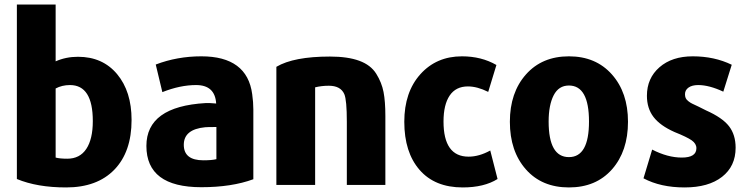

<svg xmlns="http://www.w3.org/2000/svg" viewBox="-20 -800 3291 842"><path d="M557 -274Q557 -134 481.5 -56Q406 22 270 22Q143 22 54 -15V-780H224V-531Q269 -551 322 -551Q430 -551 493.5 -475Q557 -399 557 -274ZM387 -269Q387 -427 287 -427Q252 -427 224 -412V-109Q242 -104 275 -104Q330 -104 358.5 -147Q387 -190 387 -269Z M1091 -14Q996 21 863 21Q622 21 622 -160Q622 -333 882 -348Q895 -349 928 -346Q923 -427 840 -427Q770 -427 692 -396L663 -517Q757 -553 863 -553Q1064 -553 1086 -387Q1091 -352 1091 -320ZM929 -102V-243Q889 -243 880 -242Q786 -233 786 -165Q786 -97 872 -97Q909 -97 929 -102Z M1670 11H1501V-266Q1501 -361 1490 -387Q1474 -424 1422 -424Q1390 -424 1362 -417V11H1192V-507Q1268 -552 1427 -552Q1505 -552 1555.5 -533.5Q1606 -515 1630 -476.5Q1654 -438 1662 -396.5Q1670 -355 1670 -291Z M2162 -15Q2103 22 2009 22Q1887 22 1820 -55Q1753 -132 1753 -266Q1753 -396 1823.5 -474.5Q1894 -553 2006 -553Q2091 -553 2157 -515L2121 -397Q2073 -421 2032 -421Q1979 -421 1952 -381Q1925 -341 1925 -267Q1925 -113 2035 -113Q2081 -113 2130 -140Z M2734 -266Q2734 -137 2664 -57.5Q2594 22 2475 22Q2356 22 2286 -57.5Q2216 -137 2216 -266Q2216 -394 2286.5 -473.5Q2357 -553 2475 -553Q2593 -553 2663.5 -473.5Q2734 -394 2734 -266ZM2563 -267Q2563 -425 2475 -425Q2430 -425 2408 -382Q2386 -339 2386 -267Q2386 -111 2475 -111Q2563 -111 2563 -267Z M3206 -152Q3206 -71 3146.5 -24.5Q3087 22 2982 22Q2877 22 2802 -18L2840 -144Q2908 -109 2970 -109Q3034 -109 3034 -150Q3034 -170 3013.5 -184.5Q2993 -199 2938 -221Q2875 -249 2846 -287Q2817 -325 2817 -380Q2817 -457 2872 -505Q2927 -553 3018 -553Q3113 -553 3189 -516L3152 -398Q3090 -427 3042 -427Q3015 -427 2999.5 -416Q2984 -405 2984 -387Q2984 -377 2987 -370Q2990 -363 2999 -356Q3008 -349 3015.5 -345.5Q3023 -342 3043 -332.5Q3063 -323 3076 -316Q3148 -284 3177 -246.5Q3206 -209 3206 -152Z"/></svg>

Font: Repo
Style: ExtraBold
Weight: 800
Designer: Stefan Peev
Foundry: Context Ltd
Version: Version 001.000